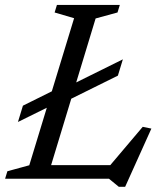

<svg xmlns="http://www.w3.org/2000/svg" viewBox="-22 -702 644 754"><path d="M353.5 -629.5 162.5 0H-2L7 -29.5L93 -53L269 -630.5L192.5 -653L201.5 -682.5H448.5L439.5 -653ZM395 -34.5 538.5 -204 572.5 -197 469.5 31.5H444.5L406 0H105L122.5 -53.5H441ZM460.5 -469 441 -405 233 -302 191.5 -293.5 48.5 -223 68 -287 210 -357.5 250.5 -365Z"/></svg>

Font: Newsreader 14pt
Style: Italic
Weight: 400
Italic angle: -17°
Designer: Hugues Gentile
Foundry: Production Type
Version: Version 1.003